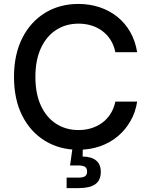

<svg xmlns="http://www.w3.org/2000/svg" viewBox="-20 -758 771 985"><path d="M381.8 10.3Q286.1 10.3 211.4 -35.2Q136.7 -80.6 94.2 -164.3Q51.8 -248 51.8 -363.3Q51.8 -479 94.5 -563Q137.2 -647 211.9 -692.4Q286.6 -737.8 381.8 -737.8Q439.9 -737.8 490.7 -720.9Q541.5 -704.1 581.5 -672.1Q621.6 -640.1 647.9 -594.2Q674.3 -548.3 683.6 -490.2H571.8Q564.5 -525.9 547.4 -553Q530.3 -580.1 505.1 -598.9Q480 -617.7 449 -627.2Q418 -636.7 382.8 -636.7Q318.4 -636.7 268.3 -604.5Q218.3 -572.3 189.9 -511.2Q161.6 -450.2 161.6 -363.3Q161.6 -276.4 190.2 -215.3Q218.8 -154.3 268.8 -122.6Q318.8 -90.8 382.8 -90.8Q417.5 -90.8 448.5 -100.3Q479.5 -109.9 504.6 -128.4Q529.8 -147 547.1 -174.3Q564.5 -201.7 571.8 -236.8H683.6Q675.3 -182.1 649.4 -137Q623.5 -91.8 584 -58.6Q544.4 -25.4 493.2 -7.6Q441.9 10.3 381.8 10.3ZM321.8 207V153.3H380.9Q405.8 153.3 416.3 146.2Q426.8 139.2 426.8 122.1Q426.8 105 416.3 97.9Q405.8 90.8 380.9 90.8H339.4L355 -20H404.8V2.9L403.8 44.9Q450.2 45.9 473.6 65.7Q497.1 85.4 497.1 123.5Q497.1 167 469 187Q440.9 207 383.3 207Z"/></svg>

Font: Inter 18pt Medium
Style: Regular
Weight: 500
Designer: Rasmus Andersson
Foundry: rsms
Version: Version 4.001;git-66647c0bb